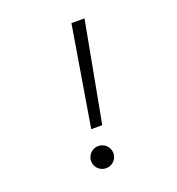

<svg xmlns="http://www.w3.org/2000/svg" viewBox="-129 -802 844 917"><g transform="rotate(-20 293.0 -344.0)"><path d="M251.5 -189.9H307.6L402.3 -698.2H335.9ZM255.4 9.8C286.6 9.8 312 -15.1 312 -46.4C312 -77.6 286.6 -103 255.4 -103C224.1 -103 198.7 -77.6 198.7 -46.4C198.7 -15.1 224.1 9.8 255.4 9.8Z"/></g></svg>

Font: Cascadia Mono PL Light
Style: Italic
Weight: 300
Italic angle: -10°
Monospace: yes
Designer: Aaron Bell
Foundry: Saja Typeworks
Version: Version 2404.023